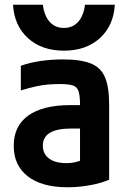

<svg xmlns="http://www.w3.org/2000/svg" viewBox="-20 -781 540 811"><path d="M265 10Q157 10 97.5 -36Q38 -82 38 -165Q38 -249 99.5 -293Q161 -337 278 -337H379V-238H280Q161 -238 161 -166Q161 -131 187 -111.5Q213 -92 260 -92Q287 -92 309.5 -99Q332 -106 350 -119L318 -53V-337Q318 -376 312 -395Q306 -414 288 -420Q270 -426 233 -426Q207 -426 183 -424Q159 -422 131.5 -416Q104 -410 68 -399V-503Q103 -516 149 -523Q195 -530 246 -530Q321 -530 363.5 -513Q406 -496 423.5 -454.5Q441 -413 441 -340V-22Q407 -7 359.5 1.5Q312 10 265 10ZM250 -567Q156 -567 98 -620Q40 -673 35 -761H161Q167 -714 190 -688.5Q213 -663 250 -663Q287 -663 310 -688.5Q333 -714 339 -761H465Q460 -673 402 -620Q344 -567 250 -567Z"/></svg>

Font: M PLUS 1 Code SemiBold
Style: Regular
Weight: 600
Designer: Coji Morishita
Foundry: UNDERFOREST DESIGN
Version: Version 1.005